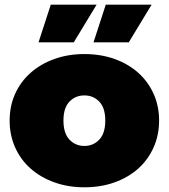

<svg xmlns="http://www.w3.org/2000/svg" viewBox="-20 -787 718 817"><path d="M339 10Q270 10 211.5 -11Q153 -32 110.5 -69.5Q68 -107 44.5 -159.5Q21 -212 21 -274Q21 -336 44.5 -388Q68 -440 110.5 -477.5Q153 -515 211.5 -536Q270 -557 339 -557Q409 -557 467.5 -536Q526 -515 568 -477.5Q610 -440 633.5 -388Q657 -336 657 -274Q657 -212 633.5 -159.5Q610 -107 568 -69.5Q526 -32 467.5 -11Q409 10 339 10ZM339 -166Q377 -166 402.5 -193Q428 -220 428 -274Q428 -328 402.5 -354.5Q377 -381 339 -381Q301 -381 275.5 -354.5Q250 -328 250 -274Q250 -220 275.5 -193Q301 -166 339 -166ZM378 -607 430 -767H625L528 -607ZM144 -607 196 -767H391L294 -607Z"/></svg>

Font: Montserrat-Alt1 Black
Style: Regular
Weight: 900
Designer: Differentunic
Foundry: Differentunic
Version: Version 7.222